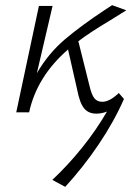

<svg xmlns="http://www.w3.org/2000/svg" viewBox="-20 -436 527 745"><path d="M441 -75 461 -52Q423 35 363 124Q303 213 233 289L183 262Q244 205 299 136.5Q354 68 395 -3Q374 5 354 5Q323 5 306 -16Q289 -37 279 -90L244 -244Q123 -139 93 0H43L131 -413H184L123 -152Q168 -229 231.5 -283Q295 -337 392 -401L415 -416L470 -396Q422 -366 409 -358Q327 -309 284 -276L327 -104Q335 -69 346 -55Q357 -41 377 -41Q405 -41 441 -75Z"/></svg>

Font: Ysabeau Semilight
Style: Italic
Weight: 300
Italic angle: -12°
Designer: Christian Thalmann (Catharsis Fonts)
Version: Version 0.003